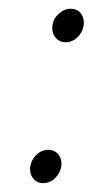

<svg xmlns="http://www.w3.org/2000/svg" viewBox="-20 -410 210 436"><path d="M48.3 -25.9Q48.3 -30.3 48.8 -32.2Q51.3 -47.9 63 -58.8Q74.7 -69.8 89.8 -69.8Q103 -69.8 111.3 -60.8Q119.6 -51.8 119.6 -38.1Q119.6 -34.2 119.1 -32.2Q116.7 -16.6 105 -5.4Q93.3 5.9 78.1 5.9Q64.9 5.9 56.6 -3.2Q48.3 -12.2 48.3 -25.9ZM98.6 -346.2Q98.6 -350.1 99.1 -352.1Q101.1 -367.7 113.5 -378.9Q126 -390.1 141.1 -390.1Q154.3 -390.1 162.4 -381.1Q170.4 -372.1 170.4 -358.4Q170.4 -354 169.9 -352.1Q167.5 -336.4 155.8 -325.2Q144 -314 128.9 -314Q115.7 -314 107.2 -323.2Q98.6 -332.5 98.6 -346.2Z"/></svg>

Font: Gawaa
Style: Italic
Weight: 400
Designer: T. Christopher White
Version: Version 1.0